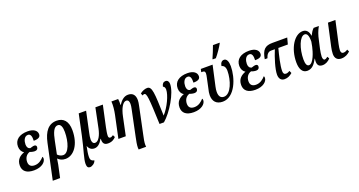

<svg xmlns="http://www.w3.org/2000/svg" viewBox="-52 -1647 5111 2737"><g transform="rotate(-20 2503.5 -278.0)"><path d="M198 10C318 10 382 -52 382 -106C382 -118 378 -129 374 -131C340 -93 295 -55 231 -55C177 -55 144 -80 144 -136C144 -196 175 -244 228 -259C242 -251 276 -243 300 -243C335 -243 351 -263 351 -291C351 -309 340 -321 318 -321C297 -321 274 -311 254 -306C224 -312 207 -338 207 -378C207 -428 227 -496 286 -496C328 -496 339 -451 336 -388C416 -388 440 -413 440 -451C440 -502 394 -545 299 -545C171 -545 96 -487 96 -387C96 -339 118 -300 150 -283L149 -281C85 -257 28 -215 28 -123C28 -39 85 10 198 10Z M396 240H507L548 49C555 13 560 -19 562 -37C590 -10 622 10 676 10C801 10 906 -124 906 -342C906 -480 841 -546 739 -546C615 -546 545 -457 510 -293ZM663 -52C630 -52 603 -67 579 -91L618 -283C641 -399 671 -480 733 -480C777 -480 796 -431 796 -356C796 -202 745 -52 663 -52Z M964 240C993 240 1042 212 1053 169C1007 161 996 136 996 100C996 52 1006 3 1019 -62C1035 -16 1067 10 1114 10C1166 10 1205 -28 1239 -88H1244C1240 -32 1255 10 1320 10C1380 10 1415 -15 1441 -43L1424 -77C1406 -65 1394 -58 1377 -58C1360 -58 1351 -71 1351 -92C1351 -124 1360 -175 1369 -217L1438 -536H1325L1263 -235C1244 -145 1204 -61 1150 -61C1117 -61 1104 -91 1104 -128C1104 -157 1111 -197 1117 -222L1184 -536H1072L1006 -225C962 -17 917 95 917 175C917 225 936 240 964 240Z M1699 240H1812C1811 232 1810 222 1810 209C1810 170 1819 123 1831 70L1917 -340C1925 -379 1929 -403 1929 -426C1929 -505 1891 -546 1821 -546C1753 -546 1708 -492 1677 -445H1673C1675 -474 1675 -511 1670 -536H1568C1573 -478 1564 -399 1551 -339L1479 0H1591L1649 -276C1673 -395 1719 -475 1768 -475C1800 -475 1812 -449 1812 -410C1812 -390 1808 -363 1802 -336L1720 58C1708 114 1697 170 1697 212C1697 221 1698 232 1699 240Z M2103 0H2170C2291 -102 2440 -348 2440 -484C2440 -519 2424 -546 2391 -546C2359 -546 2338 -525 2330 -483C2350 -476 2360 -456 2360 -429C2360 -346 2283 -182 2199 -92C2189 -442 2185 -541 2112 -543C2077 -543 2037 -527 2002 -500L2014 -465C2024 -471 2035 -475 2043 -475C2081 -475 2088 -400 2103 0Z M2621 10C2741 10 2805 -52 2805 -106C2805 -118 2801 -129 2797 -131C2763 -93 2718 -55 2654 -55C2600 -55 2567 -80 2567 -136C2567 -196 2598 -244 2651 -259C2665 -251 2699 -243 2723 -243C2758 -243 2774 -263 2774 -291C2774 -309 2763 -321 2741 -321C2720 -321 2697 -311 2677 -306C2647 -312 2630 -338 2630 -378C2630 -428 2650 -496 2709 -496C2751 -496 2762 -451 2759 -388C2839 -388 2863 -413 2863 -451C2863 -502 2817 -545 2722 -545C2594 -545 2519 -487 2519 -387C2519 -339 2541 -300 2573 -283L2572 -281C2508 -257 2451 -215 2451 -123C2451 -39 2508 10 2621 10Z M3129 -606H3178C3220 -654 3278 -741 3301 -784L3305 -796H3203C3186 -746 3150 -660 3131 -618ZM3061 10C3246 10 3340 -249 3340 -428C3340 -496 3319 -546 3278 -546C3242 -546 3221 -517 3215 -473C3250 -467 3272 -437 3272 -381C3272 -240 3207 -50 3101 -50C3047 -50 3025 -89 3025 -150C3025 -173 3028 -197 3035 -229L3103 -536H2924L2914 -490H2928C2954 -490 2972 -484 2972 -453C2972 -433 2967 -409 2962 -387L2932 -246C2920 -196 2915 -171 2915 -139C2915 -50 2961 10 3061 10Z M3556 10C3676 10 3740 -52 3740 -106C3740 -118 3736 -129 3732 -131C3698 -93 3653 -55 3589 -55C3535 -55 3502 -80 3502 -136C3502 -196 3533 -244 3586 -259C3600 -251 3634 -243 3658 -243C3693 -243 3709 -263 3709 -291C3709 -309 3698 -321 3676 -321C3655 -321 3632 -311 3612 -306C3582 -312 3565 -338 3565 -378C3565 -428 3585 -496 3644 -496C3686 -496 3697 -451 3694 -388C3774 -388 3798 -413 3798 -451C3798 -502 3752 -545 3657 -545C3529 -545 3454 -487 3454 -387C3454 -339 3476 -300 3508 -283L3507 -281C3443 -257 3386 -215 3386 -123C3386 -39 3443 10 3556 10Z M3999 10C4045 10 4083 -9 4118 -40L4102 -77C4083 -65 4062 -57 4044 -57C4017 -57 4003 -74 4003 -111C4003 -194 4038 -336 4065 -439H4209L4235 -536H4010C3897 -536 3851 -490 3828 -354H3869C3883 -401 3908 -439 3954 -439H4012C3967 -330 3917 -172 3917 -88C3917 -24 3948 10 3999 10Z M4343 9C4421 9 4460 -48 4499 -118H4503C4491 -52 4499 8 4575 8C4626 8 4667 -19 4696 -51L4678 -82C4661 -68 4646 -58 4630 -58C4612 -58 4603 -82 4603 -112C4603 -140 4611 -185 4619 -226L4645 -341C4662 -422 4679 -471 4715 -536H4636C4608 -511 4590 -477 4572 -442H4569C4561 -504 4530 -546 4472 -546C4346 -546 4235 -373 4235 -158C4235 -57 4270 9 4343 9ZM4393 -58C4361 -58 4345 -94 4345 -163C4345 -325 4407 -493 4483 -493C4519 -493 4540 -455 4538 -362L4524 -289C4509 -220 4460 -58 4393 -58Z M4860 10C4919 10 4959 -14 4995 -47L4979 -81C4960 -68 4939 -58 4915 -58C4891 -58 4878 -74 4878 -108C4878 -129 4884 -160 4891 -197L4966 -536H4853L4778 -194C4771 -162 4765 -122 4765 -92C4765 -25 4801 10 4860 10Z"/></g></svg>

Font: Noto Serif Condensed Semi
Style: Italic
Weight: 600
Width: 3
Italic angle: -12°
Designer: Monotype Design Team
Foundry: Monotype Imaging Inc.
Version: Version 1.901